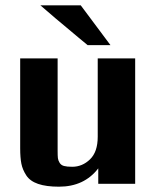

<svg xmlns="http://www.w3.org/2000/svg" viewBox="-20 -692 597 723"><path d="M132 -672H284L396 -522H310Q294 -535 275 -551Q256 -567 231.5 -587.5Q207 -608 189 -623ZM56 -134V-472H197V-125Q197 -105 198 -96.5Q199 -88 204.5 -79Q210 -70 221 -67Q232 -64 252 -64Q290 -64 319 -92Q348 -120 348 -177V-472H489V0H350V-58Q297 11 202 11Q154 11 123.5 0.5Q93 -10 79 -31.5Q65 -53 60.5 -75.5Q56 -98 56 -134Z"/></svg>

Font: Coval
Style: Heavy
Weight: 900
Foundry: Context Ltd
Version: Version 001.000